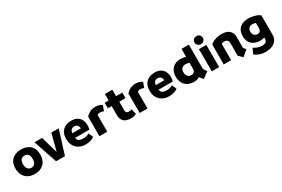

<svg xmlns="http://www.w3.org/2000/svg" viewBox="116 -2067 5299 3607"><g transform="rotate(-30 2765.5 -263.5)"><path d="M310 9Q227 9 166.5 -24Q106 -57 73 -118Q40 -179 40 -262Q40 -387 112.5 -454.5Q185 -522 308 -522Q431 -522 504 -454Q577 -386 577 -260Q577 -178 545 -117.5Q513 -57 453 -24Q393 9 310 9ZM310 -125Q360 -125 386.5 -162Q413 -199 413 -260Q413 -325 384.5 -357.5Q356 -390 308 -390Q260 -390 231.5 -357.5Q203 -325 203 -261Q203 -199 232 -162Q261 -125 310 -125Z M770 0 597 -511H762L867 -145L962 -511H1123L963 0Z M1416 6Q1336 6 1274.5 -26Q1213 -58 1178 -119Q1143 -180 1143 -266Q1143 -387 1210.5 -452.5Q1278 -518 1392 -518Q1472 -518 1522.5 -487.5Q1573 -457 1597 -406Q1621 -355 1621 -293Q1621 -271 1618.5 -247.5Q1616 -224 1611 -201H1300Q1305 -150 1342.5 -132Q1380 -114 1429 -114Q1470 -114 1504 -123.5Q1538 -133 1559 -149L1602 -49Q1577 -28 1527.5 -11Q1478 6 1416 6ZM1300 -302H1481Q1481 -342 1458.5 -369.5Q1436 -397 1391 -397Q1348 -397 1324 -371Q1300 -345 1300 -302Z M1711 0V-424Q1746 -464 1797.5 -491Q1849 -518 1916 -518Q1998 -518 2060 -476L2018 -361Q2003 -371 1982.5 -376Q1962 -381 1945 -381Q1924 -381 1906.5 -375.5Q1889 -370 1881 -363V0Z M2392 7Q2334 7 2289 -12Q2244 -31 2218.5 -73Q2193 -115 2193 -184V-376H2110V-495H2197V-636H2357V-495H2493V-375H2358V-189Q2358 -151 2376.5 -137Q2395 -123 2421 -123Q2437 -123 2456.5 -126.5Q2476 -130 2487 -137L2514 -19Q2489 -5 2456.5 1Q2424 7 2392 7Z M2584 0V-424Q2619 -464 2670.5 -491Q2722 -518 2789 -518Q2871 -518 2933 -476L2891 -361Q2876 -371 2855.5 -376Q2835 -381 2818 -381Q2797 -381 2779.5 -375.5Q2762 -370 2754 -363V0Z M3226 6Q3146 6 3084.5 -26Q3023 -58 2988 -119Q2953 -180 2953 -266Q2953 -387 3020.5 -452.5Q3088 -518 3202 -518Q3282 -518 3332.5 -487.5Q3383 -457 3407 -406Q3431 -355 3431 -293Q3431 -271 3428.5 -247.5Q3426 -224 3421 -201H3110Q3115 -150 3152.5 -132Q3190 -114 3239 -114Q3280 -114 3314 -123.5Q3348 -133 3369 -149L3412 -49Q3387 -28 3337.5 -11Q3288 6 3226 6ZM3110 -302H3291Q3291 -342 3268.5 -369.5Q3246 -397 3201 -397Q3158 -397 3134 -371Q3110 -345 3110 -302Z M3946 51 3885 -27Q3835 5 3760 5Q3687 5 3631 -24.5Q3575 -54 3543 -110.5Q3511 -167 3511 -247Q3511 -325 3541 -380.5Q3571 -436 3624 -465.5Q3677 -495 3746 -495Q3778 -495 3814 -489.5Q3850 -484 3867 -477V-650H4026V-120L4078 -45ZM3783 -129Q3816 -129 3841 -149.5Q3866 -170 3866 -218V-347Q3850 -355 3826.5 -359Q3803 -363 3783 -363Q3737 -363 3707 -335.5Q3677 -308 3677 -249Q3677 -206 3692.5 -179.5Q3708 -153 3732.5 -141Q3757 -129 3783 -129Z M4148 0V-482H4308V0ZM4228 -544Q4188 -544 4163 -569Q4138 -594 4138 -631Q4138 -668 4163 -693Q4188 -718 4228 -718Q4269 -718 4293.5 -693Q4318 -668 4318 -631Q4318 -594 4293.5 -569Q4269 -544 4228 -544Z M4797 69 4716 -12V-284Q4716 -325 4694 -347Q4672 -369 4630 -369Q4612 -369 4596 -365Q4580 -361 4568 -354V0H4408V-431Q4446 -469 4511.5 -492.5Q4577 -516 4654 -516Q4765 -516 4820.5 -465.5Q4876 -415 4876 -329V-87L4921 -36Z M5212 191Q5133 191 5075 167.5Q5017 144 4981 114L5033 -3Q5073 25 5117 41Q5161 57 5208 57Q5264 57 5291.5 35.5Q5319 14 5319 -19V-61Q5299 -52 5273.5 -47.5Q5248 -43 5221 -43Q5161 -43 5106 -67Q5051 -91 5016 -143Q4981 -195 4981 -280Q4981 -397 5049.5 -457.5Q5118 -518 5231 -518Q5275 -518 5324.5 -509Q5374 -500 5416 -483.5Q5458 -467 5481 -444V-21Q5481 49 5444.5 96.5Q5408 144 5347 167.5Q5286 191 5212 191ZM5246 -175Q5278 -175 5299.5 -195.5Q5321 -216 5321 -264V-373Q5309 -378 5288 -382Q5267 -386 5248 -386Q5200 -386 5173.5 -358Q5147 -330 5147 -281Q5147 -243 5162 -219.5Q5177 -196 5199.5 -185.5Q5222 -175 5246 -175Z"/></g></svg>

Font: Braah One
Style: Regular
Weight: 400
Designer: Ashish Kumar
Foundry: Ashish Kumar
Version: Version 1.001; ttfautohint (v1.8.4.7-5d5b);gftools[0.9.29]